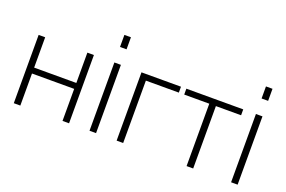

<svg xmlns="http://www.w3.org/2000/svg" viewBox="-94 -1052 2050 1374"><g transform="rotate(20 930.5 -365.0)"><path d="M78.1 0V-520H127.9V-289.1H449.2V-520H499V0H449.2V-244.1H127.9V0Z M654.8 -638.2V-730H704.6V-638.2ZM654.8 0V-520H704.6V0Z M861.3 0V-520H1162.1V-475.1H911.1V0Z M1394 0V-475.1H1203.1V-520H1636.2V-475.1H1444.3V0Z M1732.9 -638.2V-730H1782.7V-638.2ZM1732.9 0V-520H1782.7V0Z"/></g></svg>

Font: Rawline Light
Style: Regular
Weight: 300
Designer: Matt McInerney, Pablo Impallari, Rodrigo Fuenzalida
Foundry: Matt McInerney, Pablo Impallari, Rodrigo Fuenzalida
Version: Version 4.020;PS 004.020;hotconv 1.0.88;makeotf.lib2.5.64775